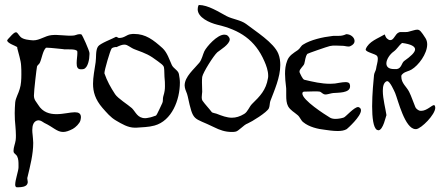

<svg xmlns="http://www.w3.org/2000/svg" viewBox="-20 -542 1864 809"><path d="M50 247H58C70 247 88 245 94 235C96 232 97 228 97 225C97 220 95 215 95 210C95 208 95 206 96 204C107 158 120 108 120 60C120 54 119 48 119 43C119 34 116 20 116 6C116 -13 121 -32 140 -35H143C152 -35 160 -28 167 -24C205 -6 220 14 246 14C257 14 270 10 287 1C298 -5 316 -22 319 -35C320 -40 321 -45 321 -48C321 -64 311 -69 295 -69C276 -69 247 -61 218 -61C189 -61 160 -69 141 -100C133 -113 123 -121 123 -139V-140C123 -160 134 -253 136 -262C137 -267 146 -272 148 -278C156 -295 160 -327 173 -340C173 -341 175 -341 178 -341C193 -341 242 -335 246 -335C249 -334 252 -334 255 -334H269C282 -334 296 -334 303 -329C306 -328 306 -324 306 -319C306 -307 303 -290 303 -276C303 -261 306 -250 321 -250C324 -250 328 -250 332 -251C351 -256 357 -294 357 -313V-319C356 -330 327 -395 323 -397C320 -398 317 -398 315 -398C305 -398 297 -392 287 -392C258 -390 226 -397 197 -394C169 -391 148 -372 120 -372C105 -373 77 -375 66 -387C57 -396 54 -406 47 -406C42 -406 34 -400 21 -385C19 -383 10 -374 10 -371C13 -359 43 -350 52 -344C53 -343 53 -339 53 -338C58 -316 68 -288 69 -265C70 -254 70 -242 70 -229C70 -208 69 -185 63 -167C58 -148 46 -130 44 -110C43 -95 42 -80 42 -65C42 -46 43 -27 45 -10C46 3 47 16 47 28C47 35 47 42 46 49C44 63 37 79 37 93C37 95 37 97 38 100C38 103 50 111 52 116C58 128 58 141 58 154V163C58 178 44 216 44 236C44 242 46 246 50 247Z M548 -4H554C579 -6 606 -6 631 -13C704 -33 738 -121 738 -194C738 -206 736 -218 734 -229C732 -245 711 -253 704 -268C693 -292 685 -320 665 -339C626 -374 594 -399 545 -399C541 -399 536 -399 531 -398C513 -396 505 -382 482 -382C477 -382 477 -385 469 -387C455 -379 401 -359 393 -346C382 -330 386 -299 383 -280C378 -246 372 -217 372 -189C372 -155 381 -123 412 -87C430 -67 445 -48 469 -34C493 -20 519 -4 548 -4ZM592 -44C559 -44 552 -70 536 -86C518 -102 477 -127 465 -145C446 -174 431 -201 420 -233V-234C420 -247 444 -329 450 -337C453 -342 465 -344 470 -344V-343C486 -351 496 -354 504 -354C520 -354 527 -341 553 -332C596 -316 609 -311 645 -284C653 -277 670 -268 671 -257C673 -245 672 -231 673 -219C675 -202 675 -190 675 -179C675 -166 674 -155 668 -136C665 -127 668 -116 664 -108C662 -105 641 -56 637 -55C627 -52 616 -47 606 -46C601 -45 597 -44 592 -44Z M956 14C961 14 966 14 971 13C985 12 1006 -16 1024 -22C1039 -28 1106 -69 1113 -86C1117 -95 1116 -107 1119 -116C1136 -161 1161 -216 1161 -268C1161 -284 1159 -300 1153 -315C1135 -362 1054 -412 1017 -441C994 -458 960 -461 935 -474C901 -492 857 -521 818 -521V-522C814 -515 813 -509 813 -503C813 -468 863 -446 895 -438C990 -416 1055 -374 1094 -284C1102 -266 1110 -244 1110 -223C1110 -219 1110 -216 1109 -212C1101 -163 1076 -137 1042 -104C1030 -92 1024 -71 1009 -62C991 -51 974 -46 957 -46C936 -46 915 -54 892 -63C889 -64 873 -67 872 -70C860 -86 845 -101 833 -118C831 -121 830 -126 830 -132C830 -141 832 -151 832 -155C832 -167 831 -181 831 -194C831 -202 831 -210 832 -218C835 -236 880 -308 896 -322C907 -331 948 -355 948 -376C948 -381 945 -386 940 -391C936 -395 930 -396 925 -396C895 -396 851 -346 841 -326C834 -311 831 -292 820 -278C798 -251 758 -219 758 -182C758 -179 759 -176 759 -173C761 -161 768 -151 771 -136C795 -25 793 -50 882 -6C906 6 929 14 956 14Z M1403 10C1418 10 1431 8 1441 2C1445 -1 1501 -51 1501 -77C1501 -83 1498 -88 1492 -90C1491 -91 1490 -91 1489 -91C1472 -91 1437 -50 1429 -47C1421 -44 1406 -41 1393 -41C1385 -41 1376 -43 1371 -46C1348 -60 1254 -120 1254 -148C1254 -155 1259 -156 1264 -156H1266C1278 -156 1292 -157 1306 -157C1313 -157 1320 -157 1327 -156C1335 -154 1340 -144 1351 -144H1354C1364 -145 1374 -149 1384 -150C1404 -152 1455 -149 1455 -178C1455 -181 1455 -185 1453 -189C1451 -194 1444 -196 1436 -196C1421 -196 1400 -191 1391 -190C1385 -190 1378 -189 1371 -189C1334 -189 1300 -197 1262 -206C1255 -208 1245 -231 1242 -238V-241C1242 -251 1259 -264 1262 -273C1266 -286 1266 -303 1275 -315C1277 -317 1360 -346 1370 -348C1378 -350 1386 -350 1394 -350C1404 -350 1414 -349 1423 -349H1424C1431 -349 1440 -346 1448 -346C1450 -346 1453 -346 1455 -347C1469 -353 1474 -361 1474 -369C1474 -384 1458 -398 1439 -398C1426 -392 1417 -391 1408 -391H1391C1387 -391 1383 -391 1378 -390C1341 -386 1288 -374 1257 -354C1248 -349 1244 -337 1235 -331C1216 -318 1198 -308 1190 -286C1183 -268 1181 -250 1181 -231C1181 -213 1183 -195 1185 -178C1186 -172 1186 -167 1186 -161V-140C1186 -123 1187 -107 1194 -94C1204 -77 1219 -70 1234 -57C1244 -49 1248 -34 1258 -27C1282 -7 1320 2 1350 5C1363 7 1384 10 1403 10Z M1574 7C1595 7 1606 -55 1608 -55V-59C1605 -81 1593 -126 1593 -159C1593 -179 1597 -195 1610 -200H1612C1623 -200 1641 -159 1645 -150C1657 -121 1686 2 1731 2H1734C1755 0 1814 -59 1814 -88C1814 -92 1813 -96 1810 -99H1808C1800 -99 1778 -75 1755 -75C1753 -75 1750 -75 1747 -76C1741 -78 1732 -85 1730 -91C1721 -112 1714 -135 1704 -155C1693 -177 1671 -191 1671 -219V-221C1671 -225 1673 -228 1678 -232C1689 -241 1703 -242 1714 -249C1743 -266 1780 -315 1780 -355C1780 -364 1778 -373 1773 -381C1755 -409 1749 -417 1738 -417C1730 -417 1720 -413 1700 -408C1697 -407 1693 -407 1690 -407H1673C1668 -407 1663 -407 1660 -405C1645 -399 1640 -373 1625 -373C1623 -373 1620 -373 1617 -375C1606 -382 1606 -385 1601 -397C1573 -380 1534 -368 1521 -335V-333C1521 -322 1563 -315 1569 -306C1571 -303 1572 -299 1572 -294C1572 -281 1566 -264 1565 -254C1564 -244 1557 -236 1556 -226C1554 -205 1548 -147 1548 -94C1548 -47 1553 -4 1568 5C1571 6 1573 7 1574 7ZM1652 -251H1640C1617 -251 1608 -261 1608 -275C1608 -291 1622 -313 1639 -325C1653 -335 1661 -351 1674 -361C1713 -356 1729 -346 1729 -334C1729 -321 1710 -304 1683 -285C1672 -277 1672 -254 1652 -251Z"/></svg>

Font: Ancial
Style: Regular
Weight: 400
Designer: Daytona Mess (Anne-Dauphine Borione)
Foundry: Daytona Mess (Anne-Dauphine Borione)
Version: Version 1.000;Glyphs 3.2 (3192)